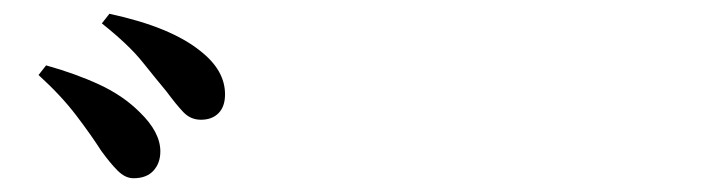

<svg xmlns="http://www.w3.org/2000/svg" viewBox="-20 -868 1040 279"><path d="M174 -609Q162 -609 151 -620Q140 -631 127 -649Q113 -671 91 -700Q69 -729 36 -759L47 -773Q90 -761 124.5 -745Q159 -729 183 -705Q213 -676 213 -648Q213 -631 203 -620Q193 -609 174 -609ZM272 -694Q257 -694 246.5 -705Q236 -716 222 -735Q207 -753 187 -778Q167 -803 128 -834L139 -848Q185 -838 217.5 -824.5Q250 -811 271 -794Q307 -766 307 -731Q307 -713 297.5 -703.5Q288 -694 272 -694Z"/></svg>

Font: Noto Serif SC ExtraLight
Style: Bold
Weight: 700
Version: Version 2.002-H1;hotconv 1.1.0;makeotfexe 2.6.0